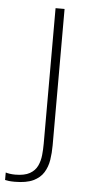

<svg xmlns="http://www.w3.org/2000/svg" viewBox="-90 -564 400 818"><g transform="rotate(5 110.0 -155.0)"><path d="M4.5 221Q-9 221 -20 219.8Q-31 218.5 -36.5 217V185Q-30.5 187 -19.2 188.8Q-8 190.5 4.5 190.5Q44 190.5 66.5 177.8Q89 165 99 143.8Q109 122.5 111.5 97.8Q114 73 114 48.5V-531H152.5V52Q152.5 85 147.8 115Q143 145 128.2 169Q113.5 193 84 207Q54.5 221 4.5 221Z"/></g></svg>

Font: Epilogue ExtraLight
Style: Regular
Weight: 250
Designer: Tyler Finck
Foundry: Etcetera Type Co
Version: Version 2.112